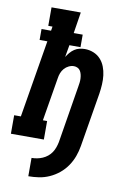

<svg xmlns="http://www.w3.org/2000/svg" viewBox="-117 -796 719 1073"><g transform="rotate(10 242.5 -259.0)"><path d="M122 217V113Q137 113 153 110Q169 107 184 100.5Q199 94 212 83.5Q225 73 234 59.5Q243 46 248.5 30.5Q254 15 257 0Q270 -81 283.5 -162Q297 -243 310 -324Q310 -324 310 -324Q310 -324 310 -324Q312 -335 313.5 -347Q315 -359 314.5 -370.5Q314 -382 311.5 -393Q309 -404 303.5 -413.5Q298 -423 288 -428Q278 -433 267 -433Q252 -433 237.5 -426Q223 -419 212.5 -407Q202 -395 196.5 -380.5Q191 -366 189 -351L148 -105H172V0H-15V-105H23L96 -544H52V-606H106L110 -630H86V-735H252L233 -615H284V-544H221L209 -475Q217 -488 227.5 -500.5Q238 -513 251.5 -522Q265 -531 280 -534.5Q295 -538 310 -538Q336 -538 359.5 -528.5Q383 -519 399.5 -501Q416 -483 425 -459.5Q434 -436 437 -411Q440 -386 438.5 -359.5Q437 -333 433 -307L382 0Q377 30 366.5 59Q356 88 338 114.5Q320 141 295 161.5Q270 182 241 195Q212 208 182 212.5Q152 217 122 217Z"/></g></svg>

Font: Iosevka Curly Slab XBdObl
Style: Regular
Weight: 800
Italic angle: -9°
Monospace: yes
Designer: Belleve Invis
Foundry: Belleve Invis
Version: Version 11.1.0; ttfautohint (v1.8.3)